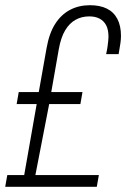

<svg xmlns="http://www.w3.org/2000/svg" viewBox="-23 -718 485 738"><path d="M-3 0 5 -45H70L118 -318H41L49 -364H126L156 -533Q166 -590 189 -626Q212 -662 246 -680Q280 -698 323 -698Q361 -698 387.5 -685Q414 -672 428 -645.5Q442 -619 442 -580Q442 -568 440 -553Q438 -538 433 -510H385Q389 -528 390.5 -540Q392 -552 393 -561Q394 -570 394 -576Q394 -604 385 -621Q376 -638 359.5 -646.5Q343 -655 320 -655Q291 -655 267.5 -642Q244 -629 227.5 -601.5Q211 -574 203 -529L174 -364H294L286 -318H166L113 -45H357L349 0Z"/></svg>

Font: Archivo Condensed Thin
Style: Italic
Weight: 250
Width: 3
Italic angle: -10°
Designer: Hector Gatti
Foundry: Omnibus-Type
Version: Version 2.001